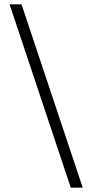

<svg xmlns="http://www.w3.org/2000/svg" viewBox="-20 -790 424 882"><path d="M24 -770H79L360 72H305Z"/></svg>

Font: Exo Light
Style: Regular
Weight: 300
Designer: Natanael Gama
Foundry: Natanael Gama
Version: Version 1.500; ttfautohint (v1.6)